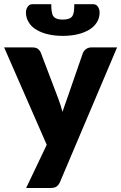

<svg xmlns="http://www.w3.org/2000/svg" viewBox="-24 -749 589 933"><path d="M419.9 -518.6H544.9L268.1 134.3Q261.7 149.9 251 157.2Q241.7 164.6 219.2 164.6H103L203.1 -45.4L-3.9 -518.6H132.8Q151.9 -518.6 161.1 -510.7Q170.4 -502.9 174.8 -491.7L259.8 -268.1Q272.9 -233.4 279.3 -205.6Q281.2 -210.9 285.2 -221.4Q289.1 -231.9 290.5 -237.3Q292.5 -244.1 301.8 -269L378.9 -491.7Q383.3 -502.4 395 -511.2Q405.8 -518.6 419.9 -518.6ZM280.8 -653.8Q297.4 -653.8 309.1 -657.7Q320.3 -661.1 326.7 -669.4Q332.5 -677.7 335 -692.4Q336.9 -704.6 336.9 -728.5H429.2Q437.5 -728.5 442.9 -725.1Q448.7 -721.2 452.6 -715.3Q455.1 -711.4 458 -702.6Q460 -696.3 460 -687.5Q460 -662.1 446.8 -640.6Q433.1 -618.7 410.2 -605Q384.8 -589.8 353.5 -582.5Q321.8 -574.7 280.8 -574.7Q240.2 -574.7 209 -582.5Q176.8 -589.8 152.3 -605Q128.4 -618.7 115.7 -640.6Q102.1 -662.1 102.1 -687.5Q102.1 -696.3 104 -702.6Q106.4 -710 109.9 -715.3Q114.7 -722.2 119.6 -725.1Q124.5 -728.5 132.8 -728.5H225.1Q225.1 -708 227.5 -692.4Q230 -676.8 235.8 -669.4Q241.7 -661.6 252.9 -657.7Q263.7 -653.8 280.8 -653.8Z"/></svg>

Font: Lato-ExtraBold
Style: Regular
Weight: 500
Designer: Lukasz Dziedzic with Adam Twardoch and Botio Nikoltchev
Foundry: tyPoland Lukasz Dziedzic
Version: ""